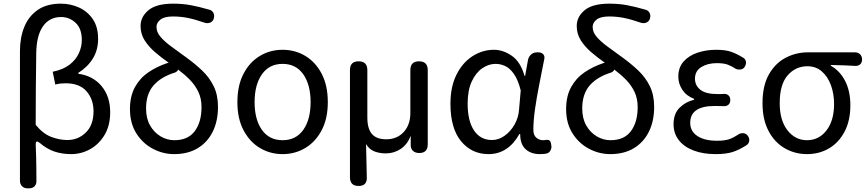

<svg xmlns="http://www.w3.org/2000/svg" viewBox="-20 -829 4743 1049"><path d="M130 200Q112 200 100.5 188.5Q89 177 89 158V-549Q89 -624 113 -682.5Q137 -741 186.5 -775Q236 -809 312 -809Q365 -809 411.5 -788Q458 -767 487 -724.5Q516 -682 516 -617Q516 -556 487.5 -509.5Q459 -463 408 -431V-426Q488 -415 535 -358.5Q582 -302 582 -216Q582 -143 551.5 -92Q521 -41 472.5 -14Q424 13 369 13Q318 13 276 -1.5Q234 -16 195 -50Q175 -65 175 -41Q177 0 177.5 30.5Q178 61 178.5 90.5Q179 120 179 158Q180 177 169 188.5Q158 200 139 200ZM348 -64Q407 -64 449 -105Q491 -146 491 -221Q491 -286 453 -330Q415 -374 338 -374Q324 -374 310 -372.5Q296 -371 282 -367L268 -437Q326 -449 360.5 -476Q395 -503 411 -538.5Q427 -574 427 -610Q427 -673 393 -704.5Q359 -736 314 -736Q250 -736 214.5 -685Q179 -634 178 -537Q175 -342 175 -147Q215 -98 260 -81Q305 -64 348 -64Z M931 13Q870 13 814.5 -16.5Q759 -46 724.5 -101Q690 -156 690 -233Q690 -303 717 -352.5Q744 -402 790 -433.5Q836 -465 893 -484Q898 -486 902 -486Q862 -514 827 -544Q792 -574 770 -609Q748 -644 748 -687Q748 -737 791 -773Q834 -809 926 -809Q977 -809 1021 -801Q1065 -793 1124 -776Q1139 -772 1146 -758.5Q1153 -745 1148 -728Q1144 -713 1130.5 -706.5Q1117 -700 1101 -704Q1043 -724 1004 -731.5Q965 -739 925 -739Q878 -739 856.5 -722Q835 -705 835 -682Q835 -653 857.5 -627Q880 -601 917 -574Q954 -547 998 -515Q1045 -481 1084.5 -443.5Q1124 -406 1147.5 -358Q1171 -310 1171 -245Q1171 -168 1142.5 -110Q1114 -52 1060.5 -19.5Q1007 13 931 13ZM953 -449Q951 -440 937 -433Q861 -410 819.5 -363Q778 -316 778 -236Q778 -182 800 -143.5Q822 -105 857.5 -84Q893 -63 933 -63Q1007 -63 1044 -112.5Q1081 -162 1081 -244Q1081 -291 1063.5 -327.5Q1046 -364 1017 -393.5Q988 -423 953 -449Z M1524 13Q1456 13 1400 -20.5Q1344 -54 1310.5 -117.5Q1277 -181 1277 -271Q1277 -362 1310.5 -426Q1344 -490 1400 -523.5Q1456 -557 1524 -557Q1592 -557 1648 -523.5Q1704 -490 1737.5 -426Q1771 -362 1771 -271Q1771 -181 1737.5 -117.5Q1704 -54 1648 -20.5Q1592 13 1524 13ZM1524 -63Q1597 -63 1637 -119.5Q1677 -176 1677 -271Q1677 -366 1637 -423Q1597 -480 1524 -480Q1451 -480 1411 -423Q1371 -366 1371 -271Q1371 -176 1411 -119.5Q1451 -63 1524 -63Z M1939 187Q1892 187 1892 139V-446Q1892 -494 1939 -494Q1987 -494 1987 -446V-187Q1987 -126 2012 -97Q2037 -68 2090 -68Q2149 -68 2185.5 -107.5Q2222 -147 2222 -212V-446Q2222 -494 2269 -494Q2317 -494 2317 -446V-41Q2317 7 2271 7Q2249 7 2236.5 -4.5Q2224 -16 2224 -35V-87Q2206 -40 2169.5 -15.5Q2133 9 2088 9Q2053 9 2025 -2Q1997 -13 1980 -42L1984 138Q1987 187 1939 187Z M2649 13Q2557 13 2499 -57.5Q2441 -128 2441 -262Q2441 -355 2474 -421Q2507 -487 2561.5 -522Q2616 -557 2679 -557Q2729 -557 2776.5 -524Q2824 -491 2846 -414H2849L2865 -503Q2869 -520 2882 -531.5Q2895 -543 2914 -543H2921Q2939 -543 2948.5 -532Q2958 -521 2953 -503Q2940 -436 2926 -366Q2912 -296 2903 -232.5Q2894 -169 2894 -119Q2894 -91 2910 -77Q2926 -63 2948 -63Q2955 -63 2957.5 -63.5Q2960 -64 2964 -65Q2986 -67 2990 -47L2992 -35Q2995 -21 2987.5 -7Q2980 7 2965 10Q2960 11 2953 12Q2946 13 2929 13Q2881 13 2851.5 -14Q2822 -41 2822 -97H2818Q2756 13 2649 13ZM2668 -64Q2704 -64 2736.5 -87Q2769 -110 2791 -148Q2813 -186 2816 -232L2825 -335Q2810 -394 2787.5 -425.5Q2765 -457 2739.5 -468.5Q2714 -480 2688 -480Q2649 -480 2614 -455.5Q2579 -431 2557 -383Q2535 -335 2535 -263Q2535 -168 2570 -116Q2605 -64 2668 -64Z M3314 13Q3253 13 3197.5 -16.5Q3142 -46 3107.5 -101Q3073 -156 3073 -233Q3073 -303 3100 -352.5Q3127 -402 3173 -433.5Q3219 -465 3276 -484Q3281 -486 3285 -486Q3245 -514 3210 -544Q3175 -574 3153 -609Q3131 -644 3131 -687Q3131 -737 3174 -773Q3217 -809 3309 -809Q3360 -809 3404 -801Q3448 -793 3507 -776Q3522 -772 3529 -758.5Q3536 -745 3531 -728Q3527 -713 3513.5 -706.5Q3500 -700 3484 -704Q3426 -724 3387 -731.5Q3348 -739 3308 -739Q3261 -739 3239.5 -722Q3218 -705 3218 -682Q3218 -653 3240.5 -627Q3263 -601 3300 -574Q3337 -547 3381 -515Q3428 -481 3467.5 -443.5Q3507 -406 3530.5 -358Q3554 -310 3554 -245Q3554 -168 3525.5 -110Q3497 -52 3443.5 -19.5Q3390 13 3314 13ZM3336 -449Q3334 -440 3320 -433Q3244 -410 3202.5 -363Q3161 -316 3161 -236Q3161 -182 3183 -143.5Q3205 -105 3240.5 -84Q3276 -63 3316 -63Q3390 -63 3427 -112.5Q3464 -162 3464 -244Q3464 -291 3446.5 -327.5Q3429 -364 3400 -393.5Q3371 -423 3336 -449Z M3889 13Q3822 13 3770 -6.5Q3718 -26 3689 -63Q3660 -100 3660 -150Q3660 -208 3693 -240.5Q3726 -273 3772 -284V-289Q3730 -305 3708 -338.5Q3686 -372 3686 -410Q3686 -460 3714.5 -492.5Q3743 -525 3790.5 -541Q3838 -557 3893 -557Q3943 -557 3974.5 -546Q4006 -535 4038 -515Q4052 -508 4055 -494Q4058 -480 4050 -466Q4043 -453 4029.5 -450Q4016 -447 4002 -452Q3977 -468 3955.5 -476Q3934 -484 3896 -484Q3846 -484 3811.5 -462.5Q3777 -441 3777 -399Q3777 -362 3806.5 -338.5Q3836 -315 3901 -315Q3913 -315 3920 -315Q3927 -315 3934 -316Q3950 -317 3960 -308Q3970 -299 3970 -282Q3970 -266 3960 -257Q3950 -248 3934 -249Q3924 -249 3911.5 -249.5Q3899 -250 3885 -250Q3751 -250 3751 -158Q3751 -112 3790 -86Q3829 -60 3898 -60Q3938 -60 3962.5 -68Q3987 -76 4016 -96Q4030 -103 4044 -101Q4058 -99 4067 -85Q4076 -72 4073 -57Q4070 -42 4056 -34Q4016 -9 3981 2Q3946 13 3889 13Z M4389 13Q4323 13 4267.5 -19Q4212 -51 4179 -113.5Q4146 -176 4146 -265Q4146 -361 4181 -422.5Q4216 -484 4272.5 -513.5Q4329 -543 4393 -543H4652Q4669 -543 4679.5 -532Q4690 -521 4690 -504Q4690 -487 4679.5 -477.5Q4669 -468 4652 -469Q4618 -471 4591 -472Q4564 -473 4519 -474V-470Q4569 -442 4597.5 -386.5Q4626 -331 4626 -254Q4626 -170 4594.5 -110Q4563 -50 4509.5 -18.5Q4456 13 4389 13ZM4389 -63Q4454 -63 4495.5 -116.5Q4537 -170 4537 -261Q4537 -316 4520 -363Q4503 -410 4470.5 -438.5Q4438 -467 4391 -467Q4327 -467 4283.5 -417.5Q4240 -368 4240 -265Q4240 -171 4282.5 -117Q4325 -63 4389 -63Z"/></svg>

Font: Chiron GoRound TC
Style: Regular
Weight: 400
Designer: Ryoko NISHIZUKA 西塚涼子 (kana, bopomofo & ideographs); Paul D. Hunt (Latin, Greek & Cyrillic); Sandoll Communications 산돌커뮤니
Foundry: Adobe
Version: Version 1.000;hotconv 1.1.1;makeotfexe 2.6.0